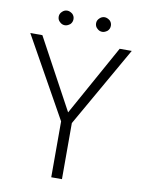

<svg xmlns="http://www.w3.org/2000/svg" viewBox="-92 -908 724 971"><g transform="rotate(10 269.5 -422.0)"><path d="M136 -807Q136 -790 148 -780Q159 -769 174 -769Q187 -769 201 -780Q212 -791 212 -807Q212 -822 201 -833Q187 -844 174 -844Q159 -844 148 -833Q136 -822 136 -807ZM328 -807Q328 -790 340 -780Q351 -769 366 -769Q379 -769 393 -780Q404 -791 404 -807Q404 -822 393 -833Q379 -844 366 -844Q351 -844 340 -833Q328 -822 328 -807ZM240 0H295V-288L530 -700H468L267 -338L71 -700H9L240 -287Z"/></g></svg>

Font: NM-font
Style: Light
Weight: 500
Designer: ""
Foundry: ""
Version: ""